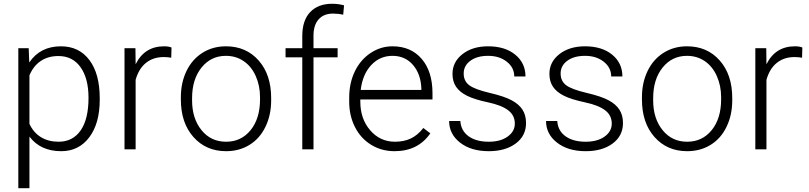

<svg xmlns="http://www.w3.org/2000/svg" viewBox="-20 -780 4226 1003"><path d="M501 -258.8Q501 -135.3 446.3 -62.7Q391.6 9.8 299.8 9.8Q191.4 9.8 133.8 -66.4V203.1H75.7V-528.3H129.9L132.8 -453.6Q189.9 -538.1 298.3 -538.1Q393.1 -538.1 447 -466.3Q501 -394.5 501 -267.1ZM442.4 -269Q442.4 -370.1 400.9 -428.7Q359.4 -487.3 285.2 -487.3Q231.4 -487.3 192.9 -461.4Q154.3 -435.5 133.8 -386.2V-132.8Q154.8 -87.4 193.8 -63.5Q232.9 -39.6 286.1 -39.6Q359.9 -39.6 401.1 -98.4Q442.4 -157.2 442.4 -269Z M874.5 -478.5Q856 -481.9 835 -481.9Q780.3 -481.9 742.4 -451.4Q704.6 -420.9 688.5 -362.8V0H630.4V-528.3H687.5L688.5 -444.3Q734.9 -538.1 837.4 -538.1Q861.8 -538.1 876 -531.7Z M924.8 -272Q924.8 -348.1 954.3 -409.2Q983.9 -470.2 1037.8 -504.2Q1091.8 -538.1 1160.2 -538.1Q1265.6 -538.1 1331.1 -464.1Q1396.5 -390.1 1396.5 -268.1V-255.9Q1396.5 -179.2 1366.9 -117.9Q1337.4 -56.6 1283.7 -23.4Q1230 9.8 1161.1 9.8Q1056.2 9.8 990.5 -64.2Q924.8 -138.2 924.8 -260.3ZM983.4 -255.9Q983.4 -161.1 1032.5 -100.3Q1081.5 -39.6 1161.1 -39.6Q1240.2 -39.6 1289.3 -100.3Q1338.4 -161.1 1338.4 -260.7V-272Q1338.4 -332.5 1315.9 -382.8Q1293.5 -433.1 1252.9 -460.7Q1212.4 -488.3 1160.2 -488.3Q1082 -488.3 1032.7 -427Q983.4 -365.7 983.4 -266.6Z M1559.1 0V-480.5H1471.7V-528.3H1559.1V-592.3Q1559.1 -673.3 1600.3 -716.8Q1641.6 -760.3 1715.3 -760.3Q1748.5 -760.3 1777.3 -752L1772.9 -703.1Q1748.5 -709 1719.7 -709Q1671.4 -709 1644.5 -679Q1617.7 -648.9 1617.7 -593.8V-528.3H1743.7V-480.5H1617.7V0Z M2041 9.8Q1973.6 9.8 1919.2 -23.4Q1864.7 -56.6 1834.5 -116Q1804.2 -175.3 1804.2 -249V-270Q1804.2 -346.2 1833.7 -407.2Q1863.3 -468.3 1916 -503.2Q1968.8 -538.1 2030.3 -538.1Q2126.5 -538.1 2182.9 -472.4Q2239.3 -406.7 2239.3 -293V-260.3H1862.3V-249Q1862.3 -159.2 1913.8 -99.4Q1965.3 -39.6 2043.5 -39.6Q2090.3 -39.6 2126.2 -56.6Q2162.1 -73.7 2191.4 -111.3L2228 -83.5Q2163.6 9.8 2041 9.8ZM2030.3 -488.3Q1964.4 -488.3 1919.2 -439.9Q1874 -391.6 1864.3 -310.1H2181.2V-316.4Q2178.7 -392.6 2137.7 -440.4Q2096.7 -488.3 2030.3 -488.3Z M2669.4 -134.3Q2669.4 -177.7 2634.5 -204.1Q2599.6 -230.5 2529.3 -245.4Q2459 -260.3 2420.2 -279.5Q2381.3 -298.8 2362.5 -326.7Q2343.8 -354.5 2343.8 -394Q2343.8 -456.5 2396 -497.3Q2448.2 -538.1 2529.8 -538.1Q2618.2 -538.1 2671.6 -494.4Q2725.1 -450.7 2725.1 -380.4H2666.5Q2666.5 -426.8 2627.7 -457.5Q2588.9 -488.3 2529.8 -488.3Q2472.2 -488.3 2437.3 -462.6Q2402.3 -437 2402.3 -396Q2402.3 -356.4 2431.4 -334.7Q2460.4 -313 2537.4 -294.9Q2614.3 -276.9 2652.6 -256.3Q2690.9 -235.8 2709.5 -207Q2728 -178.2 2728 -137.2Q2728 -70.3 2674.1 -30.3Q2620.1 9.8 2533.2 9.8Q2440.9 9.8 2383.5 -34.9Q2326.2 -79.6 2326.2 -147.9H2384.8Q2388.2 -96.7 2428 -68.1Q2467.8 -39.6 2533.2 -39.6Q2594.2 -39.6 2631.8 -66.4Q2669.4 -93.3 2669.4 -134.3Z M3175.8 -134.3Q3175.8 -177.7 3140.9 -204.1Q3106 -230.5 3035.6 -245.4Q2965.3 -260.3 2926.5 -279.5Q2887.7 -298.8 2868.9 -326.7Q2850.1 -354.5 2850.1 -394Q2850.1 -456.5 2902.3 -497.3Q2954.6 -538.1 3036.1 -538.1Q3124.5 -538.1 3178 -494.4Q3231.4 -450.7 3231.4 -380.4H3172.9Q3172.9 -426.8 3134 -457.5Q3095.2 -488.3 3036.1 -488.3Q2978.5 -488.3 2943.6 -462.6Q2908.7 -437 2908.7 -396Q2908.7 -356.4 2937.7 -334.7Q2966.8 -313 3043.7 -294.9Q3120.6 -276.9 3158.9 -256.3Q3197.3 -235.8 3215.8 -207Q3234.4 -178.2 3234.4 -137.2Q3234.4 -70.3 3180.4 -30.3Q3126.5 9.8 3039.6 9.8Q2947.3 9.8 2889.9 -34.9Q2832.5 -79.6 2832.5 -147.9H2891.1Q2894.5 -96.7 2934.3 -68.1Q2974.1 -39.6 3039.6 -39.6Q3100.6 -39.6 3138.2 -66.4Q3175.8 -93.3 3175.8 -134.3Z M3333.5 -272Q3333.5 -348.1 3363 -409.2Q3392.6 -470.2 3446.5 -504.2Q3500.5 -538.1 3568.8 -538.1Q3674.3 -538.1 3739.7 -464.1Q3805.2 -390.1 3805.2 -268.1V-255.9Q3805.2 -179.2 3775.6 -117.9Q3746.1 -56.6 3692.4 -23.4Q3638.7 9.8 3569.8 9.8Q3464.8 9.8 3399.2 -64.2Q3333.5 -138.2 3333.5 -260.3ZM3392.1 -255.9Q3392.1 -161.1 3441.2 -100.3Q3490.2 -39.6 3569.8 -39.6Q3648.9 -39.6 3698 -100.3Q3747.1 -161.1 3747.1 -260.7V-272Q3747.1 -332.5 3724.6 -382.8Q3702.1 -433.1 3661.6 -460.7Q3621.1 -488.3 3568.8 -488.3Q3490.7 -488.3 3441.4 -427Q3392.1 -365.7 3392.1 -266.6Z M4169.9 -478.5Q4151.4 -481.9 4130.4 -481.9Q4075.7 -481.9 4037.8 -451.4Q4000 -420.9 3983.9 -362.8V0H3925.8V-528.3H3982.9L3983.9 -444.3Q4030.3 -538.1 4132.8 -538.1Q4157.2 -538.1 4171.4 -531.7Z"/></svg>

Font: Vazir Thin
Style: Thin
Weight: 100
Designer: Saber Rastikerdar
Foundry: Saber Rastikerdar
Version: Version 30.0.0